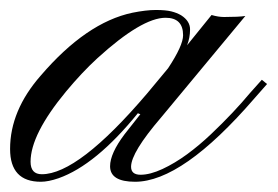

<svg xmlns="http://www.w3.org/2000/svg" viewBox="-69 -354 542 375"><path d="M194.8 1Q146 1 146 -29.3Q146 -54.2 174.3 -91.8L205.1 -130.9L200.2 -132.8Q118.2 -31.7 45.4 -5.9Q25.4 1 10.7 1Q-49.3 1 -49.3 -63Q-49.3 -138.2 10.7 -206.5Q99.6 -310.1 189.5 -329.1Q216.3 -334.5 235.4 -334.5Q254.4 -334.5 265.4 -331.8Q276.4 -329.1 284.7 -324.2Q302.2 -313 302.2 -296.6Q302.2 -280.3 296.4 -265.6L344.2 -324.7Q357.4 -320.8 368.7 -320.8Q397.5 -320.8 410.2 -322.8L245.6 -124.5Q187 -56.2 187 -28.3Q187 -12.7 205.6 -12.7Q224.1 -12.7 248.3 -23.9Q272.5 -35.2 296.4 -52.7Q320.3 -70.3 343 -91.8Q365.7 -113.3 385 -133.8Q404.3 -154.3 418.9 -171.9L442.4 -198.2L452.6 -189.9L427.7 -161.6Q287.1 1 194.8 1ZM59.6 -174.8Q-9.3 -91.3 -9.3 -38.1Q-9.3 -13.7 12.7 -13.7Q84 -13.7 218.3 -171.4L259.3 -220.7Q288.6 -265.1 288.6 -285.2Q288.6 -319.3 254.4 -319.3Q208 -319.3 121.1 -240.2Q91.3 -212.9 59.6 -174.8Z"/></svg>

Font: Pinyon Script
Style: Regular
Weight: 400
Designer: Nicole Fally
Foundry: Nicole Fally
Version: Version 1.005